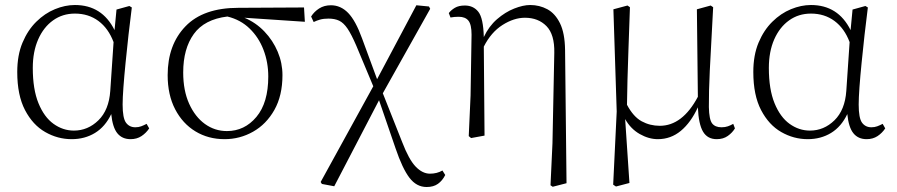

<svg xmlns="http://www.w3.org/2000/svg" viewBox="-20 -541 3577 766"><path d="M419.9 -178.2 433.1 -373Q412.6 -427.7 372.8 -457.3Q333 -486.8 278.8 -486.8Q229.5 -486.8 191.7 -459.7Q153.8 -432.6 132.3 -383.8Q110.8 -335 110.8 -270Q110.8 -184.6 133.5 -129.2Q156.2 -73.7 193.6 -46.9Q231 -20 274.9 -20Q330.6 -20 372.6 -61Q414.6 -102.1 419.9 -178.2ZM564.9 -46.9 575.2 -28.8Q563 -10.3 544.4 2Q525.9 14.2 501 14.2Q467.3 14.2 448.2 -9.3Q429.2 -32.7 423.8 -85.9Q399.9 -35.6 359.1 -10.7Q318.4 14.2 266.1 14.2Q210 14.2 160.4 -14.2Q110.8 -42.5 79.8 -101.8Q48.8 -161.1 48.8 -253.9Q48.8 -320.8 69.8 -370.8Q90.8 -420.9 124.8 -454.3Q158.7 -487.8 199.2 -504.4Q239.7 -521 278.8 -521Q387.2 -521 437 -420.9L444.8 -502.9L496.1 -517.1L505.9 -511.2Q499 -459 492.7 -401.9Q486.3 -344.7 481 -290.8Q475.6 -236.8 472.4 -193.1Q469.2 -149.4 469.2 -124Q469.2 -69.8 482.7 -51.5Q496.1 -33.2 520 -33.2Q532.7 -33.2 543.2 -37.1Q553.7 -41 564.9 -46.9Z M885.3 -18.1Q955.6 -18.1 1002.9 -74.5Q1050.3 -130.9 1050.3 -235.8Q1050.3 -292.5 1031.2 -342.3Q1012.2 -392.1 975.8 -427.2Q939.5 -462.4 887.2 -475.1Q795.4 -463.9 753.2 -405.3Q710.9 -346.7 710.9 -252Q710.9 -179.7 734.6 -127.2Q758.3 -74.7 797.6 -46.4Q836.9 -18.1 885.3 -18.1ZM1196.3 -454.1 955.1 -470.2Q1000.5 -451.2 1034.7 -415.5Q1068.8 -379.9 1087.9 -334.7Q1106.9 -289.6 1106.9 -241.2Q1106.9 -159.7 1074.7 -102.5Q1042.5 -45.4 989.7 -15.6Q937 14.2 876 14.2Q811 14.2 759.8 -16.8Q708.5 -47.9 678.7 -105.2Q648.9 -162.6 648.9 -241.2Q648.9 -362.3 720 -436Q791 -509.8 931.2 -509.8L1192.9 -511.2Z M1745.1 139.2 1756.3 157.2Q1745.1 179.7 1727.3 192.4Q1709.5 205.1 1682.1 205.1Q1641.6 205.1 1613.5 168.2Q1585.4 131.3 1558.1 50.8L1492.2 -141.1L1313.5 202.1L1264.2 192.9L1259.3 185.1L1469.2 -196.8L1401.4 -358.9Q1382.3 -403.3 1366.5 -426.8Q1350.6 -450.2 1333 -458.5Q1315.4 -466.8 1290.5 -466.8Q1271 -466.8 1257.1 -462.9Q1243.2 -459 1231.4 -453.1L1221.2 -475.1Q1233.4 -494.6 1253.4 -507.3Q1273.4 -520 1300.3 -520Q1339.4 -520 1369.1 -489.3Q1398.9 -458.5 1424.3 -388.2L1484.4 -225.1L1641.1 -520L1691.4 -515.1L1696.3 -505.9L1507.3 -168.9L1584.5 25.9Q1611.3 95.7 1638.4 123.8Q1665.5 151.9 1695.3 151.9Q1723.6 151.9 1745.1 139.2Z M2234.4 -341.8 2240.2 189.9 2185.1 204.1 2176.3 198.2 2184.1 30.8 2191.4 -330.1Q2192.9 -403.3 2160.2 -436.8Q2127.4 -470.2 2074.2 -470.2Q2030.3 -470.2 1984.6 -441.2Q1939 -412.1 1910.2 -355L1913.1 0L1859.4 9.8L1850.1 2L1857.4 -160.2L1861.3 -402.8Q1861.3 -442.9 1848.9 -458.5Q1836.4 -474.1 1810.1 -474.1Q1792.5 -474.1 1777.3 -471.2L1770.5 -488.8Q1779.3 -500.5 1794.7 -509.8Q1810.1 -519 1834.5 -519Q1868.7 -519 1888.4 -493.9Q1908.2 -468.8 1910.2 -393.1Q1930.2 -436 1962.9 -464.4Q1995.6 -492.7 2031.2 -506.8Q2066.9 -521 2095.2 -521Q2132.3 -521 2163.6 -504.2Q2194.8 -487.3 2214.1 -448.2Q2233.4 -409.2 2234.4 -341.8Z M2905.3 -46.9 2912.1 -28.8Q2901.9 -11.7 2883.8 1.2Q2865.7 14.2 2839.4 14.2Q2802.7 14.2 2784.9 -15.6Q2767.1 -45.4 2764.2 -112.8Q2736.3 -52.2 2696.3 -19Q2656.2 14.2 2604.5 14.2Q2568.4 14.2 2532.2 -6.3Q2496.1 -26.9 2474.1 -65.9L2491.2 189L2437.5 203.1L2426.3 195.8L2440.4 -96.2L2427.2 -503.9L2483.4 -519L2493.2 -512.2Q2489.7 -414.1 2487.3 -344.7Q2484.9 -275.4 2483.4 -222.9Q2481.9 -170.4 2481.4 -123Q2506.8 -75.2 2540 -57.1Q2573.2 -39.1 2612.3 -39.1Q2702.6 -39.1 2764.2 -154.8L2760.3 -503.9L2815.4 -519L2825.2 -512.2Q2820.8 -426.8 2817.4 -365.2Q2814 -303.7 2811.8 -259Q2809.6 -214.4 2808.8 -179.7Q2808.1 -145 2808.1 -113.8Q2809.1 -64.5 2821 -48.8Q2833 -33.2 2858.4 -33.2Q2873 -33.2 2884 -37.1Q2895 -41 2905.3 -46.9Z M3356.4 -178.2 3369.6 -373Q3349.1 -427.7 3309.3 -457.3Q3269.5 -486.8 3215.3 -486.8Q3166 -486.8 3128.2 -459.7Q3090.3 -432.6 3068.8 -383.8Q3047.4 -335 3047.4 -270Q3047.4 -184.6 3070.1 -129.2Q3092.8 -73.7 3130.1 -46.9Q3167.5 -20 3211.4 -20Q3267.1 -20 3309.1 -61Q3351.1 -102.1 3356.4 -178.2ZM3501.5 -46.9 3511.7 -28.8Q3499.5 -10.3 3481 2Q3462.4 14.2 3437.5 14.2Q3403.8 14.2 3384.8 -9.3Q3365.7 -32.7 3360.4 -85.9Q3336.4 -35.6 3295.7 -10.7Q3254.9 14.2 3202.6 14.2Q3146.5 14.2 3096.9 -14.2Q3047.4 -42.5 3016.4 -101.8Q2985.4 -161.1 2985.4 -253.9Q2985.4 -320.8 3006.3 -370.8Q3027.3 -420.9 3061.3 -454.3Q3095.2 -487.8 3135.7 -504.4Q3176.3 -521 3215.3 -521Q3323.7 -521 3373.5 -420.9L3381.3 -502.9L3432.6 -517.1L3442.4 -511.2Q3435.5 -459 3429.2 -401.9Q3422.9 -344.7 3417.5 -290.8Q3412.1 -236.8 3408.9 -193.1Q3405.8 -149.4 3405.8 -124Q3405.8 -69.8 3419.2 -51.5Q3432.6 -33.2 3456.5 -33.2Q3469.2 -33.2 3479.7 -37.1Q3490.2 -41 3501.5 -46.9Z"/></svg>

Font: Source Han Serif CN ExtraLight
Style: Regular
Weight: 250
Designer: Ryoko NISHIZUKA  (kana & ideographs); Frank Grießhammer (Latin, Greek & Cyrillic); Wenlong ZHANG  (bopomofo); Sandoll Co
Foundry: Adobe Systems Incorporated
Version: Version 1.001;PS 1.001;hotconv 16.6.54;makeotf.lib2.5.65590